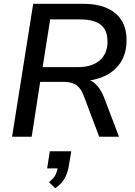

<svg xmlns="http://www.w3.org/2000/svg" viewBox="-20 -725 717 1018"><path d="M44 0 156 -705H418Q495 -705 547 -682Q599 -659 625 -616Q651 -573 651 -513Q651 -439 617 -390Q583 -341 524 -317Q465 -293 389 -294V-308H410Q455 -308 484 -282Q513 -256 531 -210L611 0H506L424 -217Q414 -244 400 -260Q386 -276 365.5 -283.5Q345 -291 315 -291H193L148 0ZM206 -369H392Q467 -369 508.5 -404.5Q550 -440 550 -505Q550 -564 515 -593Q480 -622 405 -622H246ZM273 273 240 241Q266 220 275 200.5Q284 181 288 155L309 168H230L244 77H358L346 148Q340 189 324 219Q308 249 273 273Z"/></svg>

Font: Nunito Sans 12pt ExtraLight 12pt SemiBold
Style: Italic
Weight: 600
Italic angle: -9°
Version: Version 3.101;gftools[0.9.27]